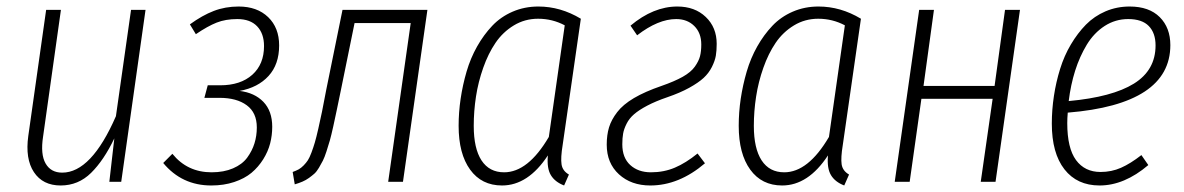

<svg xmlns="http://www.w3.org/2000/svg" viewBox="-20 -552 3596 583"><path d="M164.1 11.2Q109.9 11.2 83 -29.3Q56.2 -69.8 65.9 -139.2L120.1 -522H165L110.8 -137.2Q102.5 -83.5 118.4 -55.7Q134.3 -27.8 168.9 -27.8Q257.3 -27.8 332 -199.2L377.9 -522H421.9L348.1 0H312L327.1 -131.8Q295.4 -65.4 256.6 -27.1Q217.8 11.2 164.1 11.2Z M704.6 -532.2Q760.7 -532.2 794.2 -500Q827.6 -467.8 827.6 -414.1Q827.6 -356.4 795.4 -321.3Q763.2 -286.1 707.5 -275.9Q752.9 -270.5 779.8 -242.7Q806.6 -214.8 806.6 -167Q806.6 -141.1 800.3 -116.5Q793.9 -91.8 779.3 -68.4Q764.6 -44.9 743.7 -27.3Q722.7 -9.8 691.2 0.7Q659.7 11.2 621.6 11.2Q532.2 11.2 475.6 -57.1L503.4 -85Q548.8 -28.8 622.6 -28.8Q659.7 -28.8 687.5 -40.8Q715.3 -52.7 730.5 -73.2Q745.6 -93.8 752.7 -116.7Q759.8 -139.6 759.8 -165Q759.8 -210 729.2 -232.4Q698.7 -254.9 646.5 -254.9H600.6L610.8 -293H648.4Q710.4 -293 746.1 -325Q781.7 -356.9 781.7 -412.1Q781.7 -450.2 760.7 -472.2Q739.7 -494.1 700.7 -494.1Q665 -494.1 637.9 -483.4Q610.8 -472.7 574.7 -448.2L556.6 -478Q594.2 -505.4 629.2 -518.8Q664.1 -532.2 704.6 -532.2Z M1277.8 -522 1203.6 0H1158.7L1227.1 -481.9H1056.6L1014.6 -275.9Q1006.8 -238.8 1002.4 -217Q998 -195.3 991.9 -168Q985.8 -140.6 981.7 -126Q977.5 -111.3 971.4 -92.5Q965.3 -73.7 960.4 -64.2Q955.6 -54.7 948.5 -42.7Q941.4 -30.8 934.6 -24.7Q927.7 -18.6 918.2 -11.7Q908.7 -4.9 898.4 -0.5Q888.2 3.9 875 7.8L868.7 -29.8Q879.4 -33.7 887 -37.8Q894.5 -42 902.1 -49.8Q909.7 -57.6 914.8 -65.4Q919.9 -73.2 925.8 -88.9Q931.6 -104.5 936 -119.4Q940.4 -134.3 946.5 -161.1Q952.6 -188 957.8 -213.1Q962.9 -238.3 970.7 -279.8L1020 -522Z M1614.7 -532.2Q1682.1 -532.2 1743.7 -495.1L1688.5 -111.8Q1682.1 -72.8 1685.1 -53Q1688 -33.2 1707.5 -22L1692.9 11.2Q1665 0.5 1652.6 -20.3Q1640.1 -41 1643.6 -80.1Q1583.5 11.2 1504.4 11.2Q1442.4 11.2 1407.5 -36.9Q1372.6 -85 1372.6 -169.9Q1372.6 -210.9 1378.7 -252.2Q1384.8 -293.5 1396.7 -334.5Q1408.7 -375.5 1428.7 -410.9Q1448.7 -446.3 1474.6 -473.6Q1500.5 -501 1536.6 -516.6Q1572.8 -532.2 1614.7 -532.2ZM1613.8 -495.1Q1573.7 -495.1 1540.3 -474.9Q1506.8 -454.6 1484.6 -421.9Q1462.4 -389.2 1447.3 -346.2Q1432.1 -303.2 1425.3 -258.8Q1418.5 -214.4 1418.5 -169.9Q1418.5 -101.1 1442.1 -64.9Q1465.8 -28.8 1510.7 -28.8Q1583.5 -28.8 1646.5 -136.2L1694.8 -475.1Q1657.2 -495.1 1613.8 -495.1Z M2036.6 -532.2Q2089.8 -532.2 2123 -500.5Q2156.2 -468.8 2156.2 -418.9Q2156.2 -398.4 2153.6 -382.8Q2150.9 -367.2 2141.6 -348.6Q2132.3 -330.1 2116.5 -315.4Q2100.6 -300.8 2072.8 -285.4Q2044.9 -270 2006.3 -256.8Q1970.7 -244.6 1945.3 -231.2Q1919.9 -217.8 1905.3 -205.1Q1890.6 -192.4 1882.6 -176.3Q1874.5 -160.2 1872.1 -146.5Q1869.6 -132.8 1869.6 -113.8Q1869.6 -72.8 1893.8 -50.8Q1918 -28.8 1956.5 -28.8Q1996.1 -28.8 2029.3 -43Q2062.5 -57.1 2098.1 -85.9L2120.6 -56.2Q2041.5 11.2 1954.6 11.2Q1896.5 11.2 1859.4 -22.7Q1822.3 -56.6 1822.3 -112.8Q1822.3 -142.1 1829.3 -165.3Q1836.4 -188.5 1854 -211.4Q1871.6 -234.4 1905 -254.2Q1938.5 -273.9 1988.3 -291Q2027.8 -304.7 2053 -318.8Q2078.1 -333 2089.8 -349.6Q2101.6 -366.2 2105.5 -381.1Q2109.4 -396 2109.4 -417Q2109.4 -452.1 2088.1 -473.1Q2066.9 -494.1 2033.2 -494.1Q1978.5 -494.1 1914.6 -444.8L1894.5 -474.1Q1963.9 -532.2 2036.6 -532.2Z M2465.3 -532.2Q2532.7 -532.2 2594.2 -495.1L2539.1 -111.8Q2532.7 -72.8 2535.6 -53Q2538.6 -33.2 2558.1 -22L2543.5 11.2Q2515.6 0.5 2503.2 -20.3Q2490.7 -41 2494.1 -80.1Q2434.1 11.2 2355 11.2Q2293 11.2 2258.1 -36.9Q2223.1 -85 2223.1 -169.9Q2223.1 -210.9 2229.2 -252.2Q2235.4 -293.5 2247.3 -334.5Q2259.3 -375.5 2279.3 -410.9Q2299.3 -446.3 2325.2 -473.6Q2351.1 -501 2387.2 -516.6Q2423.3 -532.2 2465.3 -532.2ZM2464.4 -495.1Q2424.3 -495.1 2390.9 -474.9Q2357.4 -454.6 2335.2 -421.9Q2313 -389.2 2297.9 -346.2Q2282.7 -303.2 2275.9 -258.8Q2269 -214.4 2269 -169.9Q2269 -101.1 2292.7 -64.9Q2316.4 -28.8 2361.3 -28.8Q2434.1 -28.8 2497.1 -136.2L2545.4 -475.1Q2507.8 -495.1 2464.4 -495.1Z M2958 0 2994.1 -252H2777.8L2742.2 0H2696.8L2771 -522H2815.9L2784.2 -291H3000L3031.7 -522H3077.1L3002.9 0Z M3533.7 -415Q3533.7 -235.4 3222.2 -210Q3220.7 -193.4 3220.7 -178.2Q3220.7 -102.1 3247.3 -65.9Q3273.9 -29.8 3321.8 -29.8Q3355 -29.8 3383.8 -42.5Q3412.6 -55.2 3445.8 -81.1L3466.8 -50.8Q3394 11.2 3318.8 11.2Q3250.5 11.2 3212.2 -37.8Q3173.8 -86.9 3173.8 -176.8Q3173.8 -218.8 3180.2 -260.7Q3186.5 -302.7 3199 -342.8Q3211.4 -382.8 3231.7 -417Q3252 -451.2 3277.3 -477.1Q3302.7 -502.9 3336.9 -517.6Q3371.1 -532.2 3410.2 -532.2Q3469.2 -532.2 3501.5 -500Q3533.7 -467.8 3533.7 -415ZM3405.8 -494.1Q3366.7 -494.1 3334.2 -473.1Q3301.8 -452.1 3280 -416.3Q3258.3 -380.4 3244.6 -337.2Q3231 -293.9 3225.1 -245.1Q3357.4 -257.3 3423.1 -298.1Q3488.8 -338.9 3488.8 -414.1Q3488.8 -451.7 3468.3 -472.9Q3447.8 -494.1 3405.8 -494.1Z"/></svg>

Font: Fira Sans Compressed ExtraLight
Style: Italic
Weight: 250
Width: 3
Italic angle: -8°
Designer: Carrois Corporate & Edenspiekermann AG
Foundry: Carrois Corporate GbR & Edenspiekermann AG
Version: Version 4.203;PS 004.203;hotconv 1.0.88;makeotf.lib2.5.64775